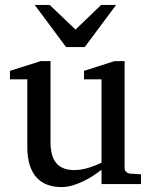

<svg xmlns="http://www.w3.org/2000/svg" viewBox="-20 -740 609 772"><path d="M388.2 0V-57.1Q375.5 -47.4 357.2 -35.2Q338.9 -22.9 317.6 -12.5Q296.4 -2 273.2 5.1Q250 12.2 228 12.2Q195.8 12.2 170.2 2.7Q144.5 -6.8 126.7 -26.6Q108.9 -46.4 99.4 -76.9Q89.8 -107.4 89.8 -149.9V-420.9H20V-455.1L143.1 -494.1H183.1V-168.9Q183.1 -142.6 188.2 -121.6Q193.4 -100.6 204.8 -85.9Q216.3 -71.3 234.9 -63.7Q253.4 -56.2 279.8 -56.2Q294.9 -56.2 310.5 -59.1Q326.2 -62 340.3 -66.7Q354.5 -71.3 366.9 -76.4Q379.4 -81.5 388.2 -85.9V-420.9H317.9V-455.1L439.9 -494.1H481V-64Q481 -54.7 487.5 -48.8Q494.1 -43 502.9 -42L546.9 -39.1V0ZM320.8 -550.8H245.6L119.6 -720.2H179.7L283.7 -621.1L386.7 -720.2H446.8Z"/></svg>

Font: Charis SIL Am
Style: Regular
Weight: 400
Foundry: SIL International
Version: Version 5.000